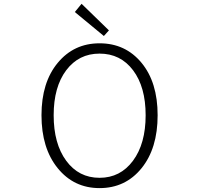

<svg xmlns="http://www.w3.org/2000/svg" viewBox="-20 -968 1040 1001"><path d="M499 12.7Q365.2 12.7 280.8 -91.3Q196.3 -195.3 196.3 -367.2Q196.3 -538.1 280.8 -640.1Q365.2 -742.2 499 -742.2Q633.8 -742.2 717.8 -640.6Q801.8 -539.1 801.8 -367.2Q801.8 -194.3 717.8 -90.8Q633.8 12.7 499 12.7ZM739.3 -367.2Q739.3 -514.6 673.8 -601.6Q608.4 -688.5 499 -688.5Q390.6 -688.5 325.2 -601.6Q259.8 -514.6 259.8 -367.2Q259.8 -218.8 325.2 -129.9Q390.6 -41 499 -41Q607.4 -41 673.3 -129.9Q739.3 -218.8 739.3 -367.2ZM521.5 -780.3 370.1 -905.3 405.3 -948.2 547.9 -809.6Z"/></svg>

Font: Gen Shin Gothic Monospace Light
Style: Regular
Weight: 300
Designer: [Source Han Sans]
Ryoko NISHIZUKA  (kana & ideographs); Paul D. Hunt (Latin, Greek & Cyrillic); Wenlong ZHANG  (bopomofo
Version: Version 1.002.20150607